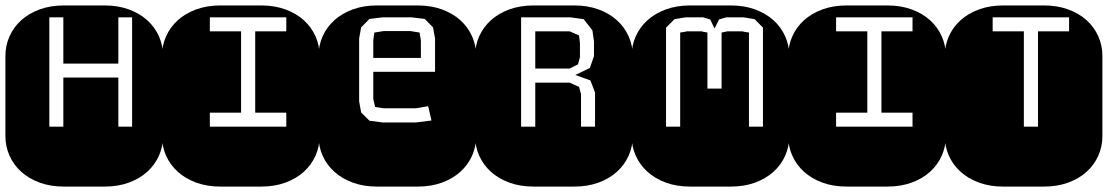

<svg xmlns="http://www.w3.org/2000/svg" viewBox="-22 -689 4091 709"><path d="M465.8 -625H415V-454.1H211.9V-625H160.2V-221.2H211.9V-402.8H415V-221.2H465.8ZM364.3 -668.9Q413.6 -668.9 453.6 -654.3Q493.7 -639.6 521.7 -614.3Q549.8 -588.9 564.9 -554.9Q580.1 -521 580.1 -482.9V-186Q580.1 -147.9 564.9 -114Q549.8 -80.1 521.7 -54.7Q493.7 -29.3 453.6 -14.6Q413.6 0 364.3 0H213.9Q164.6 0 124.5 -14.6Q84.5 -29.3 56.4 -54.7Q28.3 -80.1 13.2 -114Q-2 -147.9 -2 -186V-482.9Q-2 -521 13.2 -554.9Q28.3 -588.9 56.4 -614.3Q84.5 -639.6 124.5 -654.3Q164.6 -668.9 213.9 -668.9Z M752.9 -272.9V-221.2H1035.2V-272.9H920.4V-573.2H1035.2V-625H752.9V-573.2H868.2V-272.9ZM942.4 -668.9Q991.7 -668.9 1031.7 -654.3Q1071.8 -639.6 1099.9 -614.3Q1127.9 -588.9 1143.1 -554.9Q1158.2 -521 1158.2 -482.9V-186Q1158.2 -147.9 1143.1 -114Q1127.9 -80.1 1099.9 -54.7Q1071.8 -29.3 1031.7 -14.6Q991.7 0 942.4 0H792Q742.7 0 702.6 -14.6Q662.6 -29.3 634.5 -54.7Q606.4 -80.1 591.3 -114Q576.2 -147.9 576.2 -186V-482.9Q576.2 -521 591.3 -554.9Q606.4 -588.9 634.5 -614.3Q662.6 -639.6 702.6 -654.3Q742.7 -668.9 792 -668.9Z M1520.5 -668.9Q1569.8 -668.9 1609.9 -654.3Q1649.9 -639.6 1678 -614.3Q1706.1 -588.9 1721.2 -554.9Q1736.3 -521 1736.3 -482.9V-186Q1736.3 -147.9 1721.2 -114Q1706.1 -80.1 1678 -54.7Q1649.9 -29.3 1609.9 -14.6Q1569.8 0 1520.5 0H1370.1Q1320.8 0 1280.8 -14.6Q1240.7 -29.3 1212.6 -54.7Q1184.6 -80.1 1169.4 -114Q1154.3 -147.9 1154.3 -186V-482.9Q1154.3 -521 1169.4 -554.9Q1184.6 -588.9 1212.6 -614.3Q1240.7 -639.6 1280.8 -654.3Q1320.8 -668.9 1370.1 -668.9ZM1584.5 -546.9 1577.1 -587.9 1546.4 -619.1 1497.1 -625H1391.1L1342.3 -619.1L1311.5 -587.9L1304.2 -546.9V-314.9L1311.5 -273.9L1342.3 -243.2L1391.1 -236.8H1514.2L1571.3 -244.1L1559.1 -296.9L1513.2 -289.1H1394.5L1363.3 -293.9L1356.4 -323.2V-423.8H1584.5ZM1356.4 -475.1V-541L1360.4 -568.8L1394.5 -574.2H1494.1L1527.3 -568.8L1532.2 -540V-475.1Z M2098.6 -668.9Q2147.9 -668.9 2188 -654.3Q2228 -639.6 2256.1 -614.3Q2284.2 -588.9 2299.3 -554.9Q2314.5 -521 2314.5 -482.9V-186Q2314.5 -147.9 2299.3 -114Q2284.2 -80.1 2256.1 -54.7Q2228 -29.3 2188 -14.6Q2147.9 0 2098.6 0H1948.2Q1898.9 0 1858.9 -14.6Q1818.8 -29.3 1790.8 -54.7Q1762.7 -80.1 1747.6 -114Q1732.4 -147.9 1732.4 -186V-482.9Q1732.4 -521 1747.6 -554.9Q1762.7 -588.9 1790.8 -614.3Q1818.8 -639.6 1858.9 -654.3Q1898.9 -668.9 1948.2 -668.9ZM2123.5 -341.8V-221.2H2175.3V-347.2L2158.2 -392.1L2102.5 -412.1L2156.2 -438L2171.4 -481.9V-536.1L2165.5 -577.1L2133.3 -618.2L2084.5 -625H1902.3V-221.2H1954.6V-383.8H2081.5L2116.2 -368.2ZM2081.5 -573.2 2116.2 -558.1 2119.6 -529.8V-478L2112.3 -451.2L2081.5 -436H1954.6V-573.2Z M2676.8 -668.9Q2726.1 -668.9 2766.1 -654.3Q2806.2 -639.6 2834.2 -614.3Q2862.3 -588.9 2877.4 -554.9Q2892.6 -521 2892.6 -482.9V-186Q2892.6 -147.9 2877.4 -114Q2862.3 -80.1 2834.2 -54.7Q2806.2 -29.3 2766.1 -14.6Q2726.1 0 2676.8 0H2526.4Q2477.1 0 2437 -14.6Q2397 -29.3 2368.9 -54.7Q2340.8 -80.1 2325.7 -114Q2310.5 -147.9 2310.5 -186V-482.9Q2310.5 -521 2325.7 -554.9Q2340.8 -588.9 2368.9 -614.3Q2397 -639.6 2437 -654.3Q2477.1 -668.9 2526.4 -668.9ZM2600.6 -617.2 2573.7 -625H2509.8L2468.8 -618.2L2437.5 -586.9V-221.2H2489.7V-568.8Q2496.6 -570.3 2502 -570.8Q2507.3 -571.3 2513.7 -573.2H2569.3Q2574.7 -571.3 2579.8 -570.8Q2585 -570.3 2590.3 -568.8V-361.8H2642.6V-568.8L2663.6 -573.2H2719.7Q2725.6 -571.3 2731.4 -570.8Q2737.3 -570.3 2743.7 -568.8V-221.2H2795.4V-586.9L2764.6 -618.2L2723.6 -625H2659.7L2633.3 -617.2L2616.7 -583.5Z M3065.4 -272.9V-221.2H3347.7V-272.9H3232.9V-573.2H3347.7V-625H3065.4V-573.2H3180.7V-272.9ZM3254.9 -668.9Q3304.2 -668.9 3344.2 -654.3Q3384.3 -639.6 3412.4 -614.3Q3440.4 -588.9 3455.6 -554.9Q3470.7 -521 3470.7 -482.9V-186Q3470.7 -147.9 3455.6 -114Q3440.4 -80.1 3412.4 -54.7Q3384.3 -29.3 3344.2 -14.6Q3304.2 0 3254.9 0H3104.5Q3055.2 0 3015.1 -14.6Q2975.1 -29.3 2947 -54.7Q2918.9 -80.1 2903.8 -114Q2888.7 -147.9 2888.7 -186V-482.9Q2888.7 -521 2903.8 -554.9Q2918.9 -588.9 2947 -614.3Q2975.1 -639.6 3015.1 -654.3Q3055.2 -668.9 3104.5 -668.9Z M3925.8 -625H3643.6V-573.2H3758.8V-221.2H3811V-573.2H3925.8ZM3833 -668.9Q3882.3 -668.9 3922.4 -654.3Q3962.4 -639.6 3990.5 -614.3Q4018.6 -588.9 4033.7 -554.9Q4048.8 -521 4048.8 -482.9V-186Q4048.8 -147.9 4033.7 -114Q4018.6 -80.1 3990.5 -54.7Q3962.4 -29.3 3922.4 -14.6Q3882.3 0 3833 0H3682.6Q3633.3 0 3593.3 -14.6Q3553.2 -29.3 3525.1 -54.7Q3497.1 -80.1 3481.9 -114Q3466.8 -147.9 3466.8 -186V-482.9Q3466.8 -521 3481.9 -554.9Q3497.1 -588.9 3525.1 -614.3Q3553.2 -639.6 3593.3 -654.3Q3633.3 -668.9 3682.6 -668.9Z"/></svg>

Font: Monofett
Style: Regular
Weight: 400
Designer: vernon adams
Foundry: vernon adams
Version: Version 1.000